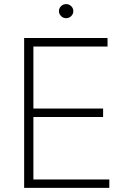

<svg xmlns="http://www.w3.org/2000/svg" viewBox="-20 -912 613 932"><path d="M97.2 0V-727.5H502V-686H142.1V-385.3H480.5V-344.2H142.1V-41H510.7V0ZM301.3 -823.7Q286.6 -823.7 276.4 -834Q266.1 -844.2 266.1 -857.9Q266.1 -872.1 276.4 -882.1Q286.6 -892.1 300.8 -892.1Q315.4 -892.1 325.7 -882.1Q335.9 -872.1 335.9 -857.9Q335.9 -844.2 325.7 -834Q315.4 -823.7 301.3 -823.7Z"/></svg>

Font: Inter Tight ExtraLight
Style: Regular
Weight: 250
Designer: Rasmus Andersson
Foundry: rsms
Version: Version 3.004